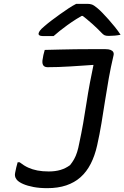

<svg xmlns="http://www.w3.org/2000/svg" viewBox="-20 -960 648 1000"><path d="M234 -67Q268 -67 295 -75Q322 -83 345 -100Q357 -115 366 -131Q375 -147 381.5 -167.5Q388 -188 393 -215Q404 -266 413 -317Q422 -368 430 -421Q438 -474 448.5 -530Q459 -586 472 -647L482 -607L452 -635L495 -624Q452 -621 415 -618.5Q378 -616 346 -614Q314 -612 284.5 -611Q255 -610 227 -610Q217 -610 210.5 -614.5Q204 -619 202 -627Q200 -635 201 -645Q203 -660 206 -673.5Q209 -687 213 -700Q254 -701 294 -702Q334 -703 372.5 -703.5Q411 -704 450.5 -704Q490 -704 529 -704Q546 -704 556 -700Q566 -696 570 -688.5Q574 -681 571 -670Q557 -611 546.5 -552Q536 -493 527 -434.5Q518 -376 508.5 -318.5Q499 -261 486 -203Q474 -149 452.5 -107Q431 -65 399.5 -37Q368 -9 325 5.5Q282 20 226 20Q186 20 154.5 14Q123 8 101 -1.5Q79 -11 68 -23Q64 -28 61.5 -33Q59 -38 58 -45Q57 -52 59 -61Q62 -76 65 -89Q68 -102 72 -115H82Q105 -97 127 -87Q149 -77 175 -72Q201 -67 234 -67ZM377 -940Q385 -940 396 -940Q407 -940 417.5 -940Q428 -940 435 -940Q448 -940 458.5 -936.5Q469 -933 488 -917Q499 -908 514 -892.5Q529 -877 545.5 -858.5Q562 -840 578.5 -819.5Q595 -799 608 -779Q594 -776 578 -774.5Q562 -773 546 -773Q532 -773 524.5 -776.5Q517 -780 508 -790Q490 -809 462 -834.5Q434 -860 389 -894L441 -877Q425 -877 408.5 -877Q392 -877 375 -877L433 -894Q372 -859 330 -828.5Q288 -798 259 -772H210Q198 -772 191.5 -773.5Q185 -775 182.5 -778.5Q180 -782 181 -786Q182 -792 188 -800.5Q194 -809 212 -824Q228 -838 248.5 -853.5Q269 -869 292 -885.5Q315 -902 337 -916.5Q359 -931 377 -940Z"/></svg>

Font: Rec Mono Semicasual
Style: Italic
Weight: 400
Italic angle: -10°
Version: Version 1.085; ttfautohint (v1.8.4.7-5d5b)